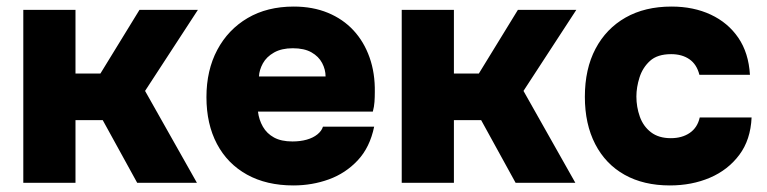

<svg xmlns="http://www.w3.org/2000/svg" viewBox="-20 -557 2336 585"><path d="M51 0V-527H210V-333H286L405 -527H583L422 -280L580 0H398L293 -191H210V0Z M874 8Q792 8 732.5 -25Q673 -58 641 -118.5Q609 -179 609 -261Q609 -343 642 -405Q675 -467 734.5 -502Q794 -537 875 -537Q933 -537 979 -518Q1025 -499 1057 -464.5Q1089 -430 1106 -382Q1123 -334 1122 -276Q1122 -261 1121 -246.5Q1120 -232 1116 -217H766Q769 -192 781 -171Q793 -150 815 -138Q837 -126 871 -126Q895 -126 914.5 -131.5Q934 -137 947 -147.5Q960 -158 964 -171H1120Q1107 -108 1070 -68.5Q1033 -29 982 -10.5Q931 8 874 8ZM769 -324H972Q972 -345 961.5 -365Q951 -385 929 -397.5Q907 -410 872 -410Q838 -410 815 -397Q792 -384 781 -364Q770 -344 769 -324Z M1204 0V-527H1363V-333H1439L1558 -527H1736L1575 -280L1733 0H1551L1446 -191H1363V0Z M2021 8Q1941 8 1883 -24.5Q1825 -57 1793.5 -118Q1762 -179 1762 -262Q1762 -347 1794.5 -408.5Q1827 -470 1886 -503.5Q1945 -537 2026 -537Q2093 -537 2145.5 -512.5Q2198 -488 2229.5 -442Q2261 -396 2265 -329H2111Q2103 -361 2080.5 -376.5Q2058 -392 2025 -392Q1983 -392 1960.5 -371.5Q1938 -351 1928.5 -321Q1919 -291 1919 -263Q1919 -231 1929.5 -201.5Q1940 -172 1963.5 -154Q1987 -136 2024 -136Q2058 -136 2081.5 -152Q2105 -168 2112 -199H2270Q2267 -131 2232.5 -85Q2198 -39 2143 -15.5Q2088 8 2021 8Z"/></svg>

Font: Onest ExtraBold
Style: Regular
Weight: 800
Designer: Dmitri Voloshin, Andrey Kudryavtsev
Foundry: Dmitri Voloshin, Andrey Kudryavtsev
Version: Version 1.000;gftools[0.9.33]